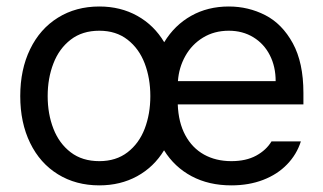

<svg xmlns="http://www.w3.org/2000/svg" viewBox="-20 -557 989 588"><path d="M42 -262.7Q42 -344.2 72.3 -406.5Q102.5 -468.8 157.5 -502.9Q212.4 -537.1 284.2 -537.1Q349.1 -537.1 400.4 -508.5Q451.7 -480 482.9 -427.7Q514.6 -480 565.4 -508.5Q616.2 -537.1 680.7 -537.1Q740.7 -537.1 792.5 -510.5Q844.2 -483.9 876.7 -424.6Q909.2 -365.2 909.2 -272.5V-237.3H524.4Q526.4 -182.1 547.4 -143.1Q568.4 -104 604.7 -83.7Q641.1 -63.5 688.5 -63.5Q733.4 -63.5 764.4 -80.3Q795.4 -97.2 811.5 -124H901.4Q888.7 -84 859.1 -53.5Q829.6 -22.9 785.9 -6.1Q742.2 10.7 688.5 10.7Q619.6 10.7 566.9 -17.3Q514.2 -45.4 482.4 -96.7Q451.2 -45.4 399.9 -17.3Q348.6 10.7 284.2 10.7Q212.4 10.7 157.5 -23.2Q102.5 -57.1 72.3 -119.1Q42 -181.2 42 -262.7ZM440.4 -262.7Q440.4 -317.4 423.1 -362.8Q405.8 -408.2 370.6 -435.5Q335.4 -462.9 284.2 -462.9Q231.9 -462.9 196.5 -435.5Q161.1 -408.2 143.6 -362.8Q126 -317.4 126 -262.7Q126 -208 143.6 -162.8Q161.1 -117.7 196.5 -90.6Q231.9 -63.5 284.2 -63.5Q335.4 -63.5 370.6 -90.6Q405.8 -117.7 423.1 -162.8Q440.4 -208 440.4 -262.7ZM824.2 -308.6Q824.2 -353 806.4 -387.9Q788.6 -422.9 755.9 -442.9Q723.1 -462.9 680.7 -462.9Q636.2 -462.9 601.8 -441.9Q567.4 -420.9 547.6 -385.5Q527.8 -350.1 524.9 -308.6Z"/></svg>

Font: Pretendard GOV
Style: Regular
Weight: 400
Designer: Base glyphs from Inter by Rasmus Andersson; Hangeul glyphs from Noto Sans CJK(Source Han Sans) by Jang Soo-young and Kan
Foundry: Kil Hyung-jin
Version: Version 1.309